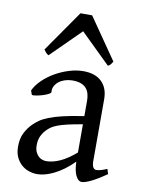

<svg xmlns="http://www.w3.org/2000/svg" viewBox="-83 -775 626 848"><g transform="rotate(10 229.5 -351.5)"><path d="M171.9 -48.8Q201.2 -48.8 234.1 -63.7Q267.1 -78.6 304.2 -110.8V-237.3Q263.2 -230.5 236.6 -224.1Q210 -217.8 192.9 -211.2Q175.8 -204.6 165.5 -197.3Q155.3 -189.9 147.5 -181.6Q134.8 -168.5 127 -151.6Q119.1 -134.8 119.1 -111.8Q119.1 -92.3 125 -80.1Q130.9 -67.9 139.2 -60.8Q147.5 -53.7 156.5 -51.3Q165.5 -48.8 171.9 -48.8ZM452.1 -40Q410.6 -11.2 383.5 1.7Q356.4 14.6 342.8 14.6Q326.7 14.6 315.9 -7.8Q305.2 -30.3 304.2 -69.8Q282.2 -47.9 260.3 -31.7Q238.3 -15.6 217.3 -5.4Q196.3 4.9 177.5 9.8Q158.7 14.6 143.1 14.6Q125.5 14.6 106.9 8.8Q88.4 2.9 73.5 -9.8Q58.6 -22.5 48.8 -42.5Q39.1 -62.5 39.1 -90.8Q39.1 -127.9 52 -152.8Q64.9 -177.7 83 -195.8Q94.7 -207.5 109.6 -218Q124.5 -228.5 149.2 -238.3Q173.8 -248 210.9 -256.8Q248 -265.6 304.2 -273.9V-342.8Q304.2 -359.4 300.3 -373.8Q296.4 -388.2 287.1 -398.7Q277.8 -409.2 262 -414.8Q246.1 -420.4 222.2 -419.9Q206.5 -419.4 191.4 -414.6Q176.3 -409.7 165 -400.9Q153.8 -392.1 147.5 -380.1Q141.1 -368.2 142.6 -353.5Q143.1 -349.1 132.6 -343.5Q122.1 -337.9 107.7 -333.5Q93.3 -329.1 79.3 -326.7Q65.4 -324.2 59.6 -325.7L52.7 -344.7Q64 -369.1 86.9 -391.6Q109.9 -414.1 139.4 -431.2Q168.9 -448.2 201.9 -458.5Q234.9 -468.8 265.6 -468.8Q319.3 -468.8 348.4 -440.7Q377.4 -412.6 377.4 -362.3V-86.9Q377.4 -66.4 382.8 -57.6Q388.2 -48.8 397 -48.8Q403.8 -48.8 414.6 -51.3Q425.3 -53.7 444.8 -62ZM388.7 -533.2Q382.8 -523.9 379.4 -519.5Q376 -515.1 367.7 -511.2L233.9 -642.1L101.6 -511.2Q97.7 -513.2 95 -515.1Q92.3 -517.1 90.1 -519.5Q87.9 -522 85.4 -525.4Q83 -528.8 79.6 -533.2L208.5 -718.3H260.7Z"/></g></svg>

Font: Gentium Basic
Style: Regular
Weight: 400
Designer: J. Victor Gaultney and Annie Olsen
Foundry: SIL International
Version: Version 1.100